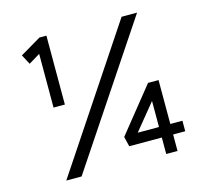

<svg xmlns="http://www.w3.org/2000/svg" viewBox="-103 -820 987 934"><g transform="rotate(-15 391.0 -352.5)"><path d="M151 -654 160 -635 94 -595 68 -644 173 -706H208V-359H180Q172 -359 165 -359Q158 -359 151 -359ZM119 0 585 -700H663L196 0ZM679 -135H740V-82H679V1H622V-82H458L446 -132L626 -356H679ZM622 -135V-266L515 -135Z"/></g></svg>

Font: Our Lexend Light
Style: Regular
Weight: 300
Designer: Bonnie Shaver-Troup, Thomas Jockin
Foundry: Lexend
Version: Version 1.007